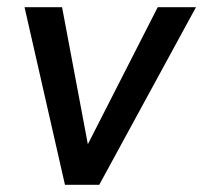

<svg xmlns="http://www.w3.org/2000/svg" viewBox="-20 -512 563 532"><path d="M160 0 48 -492H152L228 -88H211L417 -492H523L255 0Z"/></svg>

Font: Nunito Sans 10pt SemiCondensed SemiBold
Style: Italic
Weight: 600
Width: 4
Italic angle: -9°
Designer: Vernon Adams
Foundry: Vernon Adams
Version: Version 3.101;gftools[0.9.27]